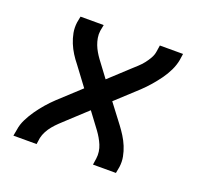

<svg xmlns="http://www.w3.org/2000/svg" viewBox="-98 -642 796 755"><g transform="rotate(20 300.0 -265.0)"><path d="M29 0 34 -27Q37 -49 48 -71Q59 -93 73 -113Q87 -133 103 -151.5Q119 -170 137 -187L227 -270L168 -349Q155 -365 144 -382.5Q133 -400 125 -419.5Q117 -439 113 -460Q109 -481 112 -504L117 -530H214L209 -504Q207 -489 209.5 -474.5Q212 -460 217 -447Q222 -434 229 -422Q236 -410 244 -399L294 -332L373 -405Q384 -415 396 -426Q408 -437 417.5 -449Q427 -461 435 -475Q443 -489 445 -504L449 -530H546L542 -503Q538 -481 527.5 -459Q517 -437 502.5 -417Q488 -397 472 -378.5Q456 -360 438 -343L348 -260L408 -181Q420 -165 431 -147.5Q442 -130 450 -110.5Q458 -91 462 -70Q466 -49 463 -27L458 0H362L366 -27Q368 -41 366 -55.5Q364 -70 358.5 -83Q353 -96 346 -108Q339 -120 331 -131L281 -198L202 -125Q191 -115 179.5 -104Q168 -93 158 -81Q148 -69 140.5 -55Q133 -41 130 -27L126 0Z"/></g></svg>

Font: Iosevka Curly Medium Extended
Style: Italic
Weight: 500
Width: 7
Italic angle: -9°
Monospace: yes
Designer: Belleve Invis
Foundry: Belleve Invis
Version: Version 11.1.0; ttfautohint (v1.8.3)